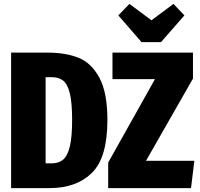

<svg xmlns="http://www.w3.org/2000/svg" viewBox="-20 -965 1025 985"><path d="M531 -350Q531 -156 451.5 -78Q372 0 235 0H37V-695H226Q317 -695 383 -668.5Q449 -642 490 -566Q531 -490 531 -350ZM214 -569V-127H245Q282 -127 304.5 -146.5Q327 -166 338.5 -214.5Q350 -263 350 -350Q350 -437 338.5 -485Q327 -533 304.5 -551Q282 -569 247 -569ZM970 -695V-562L729 -140H977L960 0H535V-131L775 -559H557V-695ZM870 -945 926 -886 806 -749H706L587 -886L644 -945L757 -861Z"/></svg>

Font: Fira Sans Extra Condensed ExtraBold
Style: Regular
Weight: 800
Width: 1
Designer: Carrois Corporate & Edenspiekermann AG
Foundry: Carrois Corporate GbR & Edenspiekermann AG
Version: Version 4.203